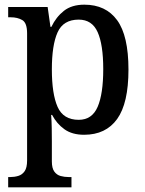

<svg xmlns="http://www.w3.org/2000/svg" viewBox="-20 -566 619 822"><path d="M15 236V192H24Q42 192 58.5 187Q75 182 85.5 167Q96 152 96 121V-423Q96 -468 75.5 -480Q55 -492 26 -492H15V-536H184L196 -451H200Q220 -493 253.5 -519.5Q287 -546 341 -546Q433 -546 481.5 -479.5Q530 -413 530 -268Q530 -124 481.5 -56.5Q433 11 340 11Q289 11 256 -12.5Q223 -36 203 -74H199Q201 -48 201.5 -17.5Q202 13 202 39V125Q202 154 212.5 168.5Q223 183 239.5 187.5Q256 192 274 192H286V236ZM317 -53Q374 -53 398 -108.5Q422 -164 422 -270Q422 -375 398 -428.5Q374 -482 317 -482Q251 -482 226.5 -427.5Q202 -373 202 -269Q202 -164 226.5 -108.5Q251 -53 317 -53Z"/></svg>

Font: Noto Serif Khmer SemiCondensed Medium
Style: Regular
Weight: 500
Width: 4
Designer: Danh Hong and the Monotype Design Team
Foundry: Monotype Imaging Inc.
Version: Version 2.004; ttfautohint (v1.8.4.7-5d5b)